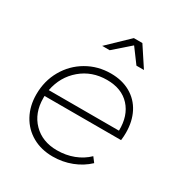

<svg xmlns="http://www.w3.org/2000/svg" viewBox="-173 -866 941 995"><g transform="rotate(30 297.5 -369.0)"><path d="M469 -623H424L361 -708L264 -623H219L341 -740H392ZM90 -249V-236Q90 -147 144 -92Q198 -37 286 -37Q339 -37 385 -54.5Q431 -72 465 -105L487 -76Q448 -39 395 -18.5Q342 2 283 2Q214 2 161 -28Q108 -58 78.5 -112Q49 -166 49 -235Q49 -316 86.5 -381.5Q124 -447 188.5 -484.5Q253 -522 331 -522Q398 -522 448 -493.5Q498 -465 524.5 -413.5Q551 -362 551 -294Q551 -272 548 -249ZM94 -286H514Q516 -376 467 -429.5Q418 -483 330 -483Q240 -483 175.5 -428.5Q111 -374 94 -286Z"/></g></svg>

Font: TypoPRO Montserrat
Style: Italic
Weight: 275
Italic angle: -11.3°
Designer: Julieta Ulanovsky
Foundry: Julieta Ulanovsky
Version: Version 6.001